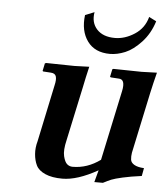

<svg xmlns="http://www.w3.org/2000/svg" viewBox="-49 -696 656 752"><g transform="rotate(5 278.5 -319.5)"><path d="M292.5 -650.9Q285.2 -609.9 309.3 -583.5Q333.5 -557.1 380.4 -557.1Q419.9 -557.1 457.8 -581.8Q495.6 -606.4 507.3 -650.9L536.1 -636.2Q521 -587.4 489.3 -553.2Q457.5 -519 426.3 -506.1Q395 -493.2 366.7 -493.2Q307.1 -493.2 277.8 -533.4Q248.5 -573.7 256.3 -636.2ZM486.3 -115.2Q483.9 -100.1 485.4 -88.1Q486.8 -76.2 500 -68.4Q513.2 -60.5 538.6 -59.1L532.7 -27.8Q488.8 -22 458.5 -15.1Q428.2 -8.3 415 -2.9Q401.9 2.4 383.3 12.2H349.6L362.3 -35.2Q282.2 9.8 223.6 9.8Q182.1 9.8 155.8 -2Q129.4 -13.7 120.1 -33Q110.8 -52.2 108.9 -76.9Q106.9 -101.6 114.3 -127.9L161.6 -352.1Q167 -374.5 163.3 -386.7Q159.7 -398.9 143.1 -399.9L112.3 -401.9L109.9 -403.8L116.2 -434.1L121.6 -436Q200.2 -434.1 232.4 -434.1L290.5 -436Q279.8 -391.1 272.5 -354L227.1 -142.1Q217.3 -101.1 222.9 -78.4Q228.5 -55.7 237.8 -47.9Q247.1 -40 259.3 -40Q317.4 -40 368.2 -77.1L426.8 -352.1Q437 -399.9 409.2 -399.9L378.4 -401.9L375 -403.8L381.3 -434.1L385.7 -436Q469.2 -434.1 496.1 -434.1L556.6 -436Q545.9 -394.5 537.1 -354Z"/></g></svg>

Font: Linux Libertine Slanted
Style: Semibold Slanted
Weight: 600
Designer: Philipp H. Poll
Foundry: Philipp H. Poll
Version: Version 5.1.1